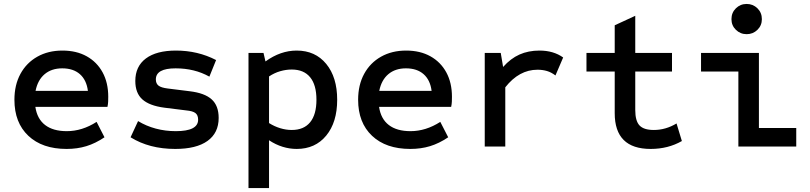

<svg xmlns="http://www.w3.org/2000/svg" viewBox="-20 -742 4100 972"><path d="M317 12Q194 12 123.5 -54.5Q53 -121 53 -237Q53 -312 83.5 -368Q114 -424 169 -455Q224 -486 296 -486Q367 -486 419 -457Q471 -428 499.5 -375.5Q528 -323 528 -252Q528 -240 527.5 -227.5Q527 -215 524 -201H159Q168 -140 208.5 -109Q249 -78 318 -78Q396 -78 469 -125L509 -47Q463 -16 417 -2Q371 12 317 12ZM160 -282H425Q418 -337 384.5 -366.5Q351 -396 295 -396Q241 -396 206 -366.5Q171 -337 160 -282Z M867 12Q736 12 641 -47L679 -129Q720 -104 768.5 -91Q817 -78 870 -78Q983 -78 983 -136Q983 -159 969.5 -169.5Q956 -180 923 -183L811 -197Q736 -207 700.5 -239Q665 -271 665 -332Q665 -406 718.5 -446Q772 -486 871 -486Q981 -486 1074 -438L1040 -354Q965 -396 869 -396Q769 -396 769 -340Q769 -319 782.5 -308.5Q796 -298 829 -294L941 -280Q1016 -271 1051.5 -239Q1087 -207 1087 -145Q1087 -69 1030.5 -28.5Q974 12 867 12Z M1238 210V-474H1314L1324 -431Q1400 -486 1482 -486Q1576 -486 1631.5 -418.5Q1687 -351 1687 -237Q1687 -123 1631.5 -55.5Q1576 12 1482 12Q1446 12 1410.5 1Q1375 -10 1342 -32V210ZM1457 -84Q1518 -84 1550 -123Q1582 -162 1582 -237Q1582 -312 1550 -351Q1518 -390 1457 -390Q1428 -390 1398.5 -381.5Q1369 -373 1342 -355V-119Q1369 -102 1398.5 -93Q1428 -84 1457 -84Z M2057 12Q1934 12 1863.5 -54.5Q1793 -121 1793 -237Q1793 -312 1823.5 -368Q1854 -424 1909 -455Q1964 -486 2036 -486Q2107 -486 2159 -457Q2211 -428 2239.5 -375.5Q2268 -323 2268 -252Q2268 -240 2267.5 -227.5Q2267 -215 2264 -201H1899Q1908 -140 1948.5 -109Q1989 -78 2058 -78Q2136 -78 2209 -125L2249 -47Q2203 -16 2157 -2Q2111 12 2057 12ZM1900 -282H2165Q2158 -337 2124.5 -366.5Q2091 -396 2035 -396Q1981 -396 1946 -366.5Q1911 -337 1900 -282Z M2434 0V-474H2515L2527 -403Q2565 -446 2610 -466Q2655 -486 2711 -486Q2782 -486 2831 -451L2792 -360Q2771 -376 2749 -382.5Q2727 -389 2701 -389Q2608 -389 2538 -300V0Z M3274 12Q3092 12 3092 -169V-380H2949V-474H3092V-614L3196 -662V-474H3382V-380H3196V-185Q3196 -130 3217.5 -107Q3239 -84 3290 -84Q3350 -84 3405 -117L3432 -28Q3362 12 3274 12Z M3718 0V-380H3529V-474H3822V-94H4011V0ZM3760 -569Q3728 -569 3705.5 -591Q3683 -613 3683 -645Q3683 -678 3705.5 -700Q3728 -722 3760 -722Q3792 -722 3814.5 -700Q3837 -678 3837 -645Q3837 -613 3814.5 -591Q3792 -569 3760 -569Z"/></svg>

Font: Sometype Mono SemiBold
Style: Regular
Weight: 600
Designer: Ryoichi Tsunekawa
Foundry: Dharma Type
Version: Version 1.001